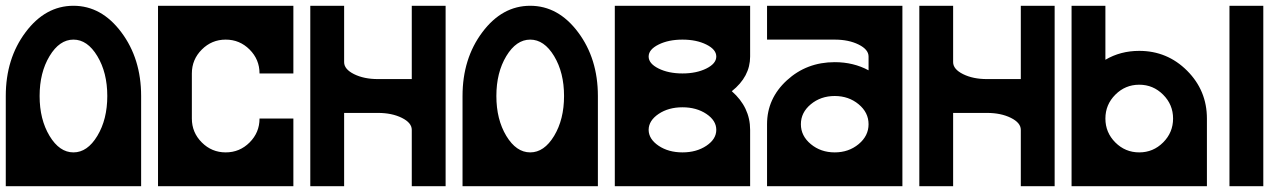

<svg xmlns="http://www.w3.org/2000/svg" viewBox="-20 -645 4454 665"><path d="M351.6 -312.5Q351.6 -393.6 317.1 -450.7Q282.7 -507.8 234.4 -507.8Q186 -507.8 151.6 -450.7Q117.2 -393.6 117.2 -312.5Q117.2 -231.4 151.6 -174.3Q186 -117.2 234.4 -117.2Q282.7 -117.2 317.1 -174.3Q351.6 -231.4 351.6 -312.5ZM468.8 0H0V-312.5Q0 -441.9 68.6 -533.4Q137.2 -625 234.4 -625Q331.5 -625 400.1 -533.4Q468.8 -441.9 468.8 -312.5Z M527.3 -625H996.1V-390.6H878.9Q878.9 -439 844.5 -473.4Q810.1 -507.8 761.7 -507.8Q713.4 -507.8 679 -473.4Q644.5 -439 644.5 -390.6V-234.4Q644.5 -186 679 -151.6Q713.4 -117.2 761.7 -117.2Q810.1 -117.2 844.5 -151.6Q878.9 -186 878.9 -234.4H996.1V0H527.3Z M1406.2 -371.1V-625H1523.4V0H1406.2V-195.3Q1406.2 -219.7 1371.8 -236.8Q1337.4 -253.9 1289.1 -253.9H1171.9V0H1054.7V-625H1171.9V-429.7Q1171.9 -405.3 1206.3 -388.2Q1240.7 -371.1 1289.1 -371.1Z M1933.6 -312.5Q1933.6 -393.6 1899.2 -450.7Q1864.7 -507.8 1816.4 -507.8Q1768.1 -507.8 1733.6 -450.7Q1699.2 -393.6 1699.2 -312.5Q1699.2 -231.4 1733.6 -174.3Q1768.1 -117.2 1816.4 -117.2Q1864.7 -117.2 1899.2 -174.3Q1933.6 -231.4 1933.6 -312.5ZM2050.8 0H1582V-312.5Q1582 -441.9 1650.6 -533.4Q1719.2 -625 1816.4 -625Q1913.6 -625 1982.2 -533.4Q2050.8 -441.9 2050.8 -312.5Z M2226.6 -449.2Q2226.6 -424.8 2261 -407.7Q2295.4 -390.6 2343.8 -390.6Q2392.1 -390.6 2426.5 -407.7Q2460.9 -424.8 2460.9 -449.2Q2460.9 -473.6 2426.5 -490.7Q2392.1 -507.8 2343.8 -507.8Q2295.4 -507.8 2261 -490.7Q2226.6 -473.6 2226.6 -449.2ZM2109.4 0V-625H2578.1V-449.2Q2578.1 -379.4 2514.6 -329.1Q2578.1 -273.4 2578.1 -195.3V0ZM2343.8 -117.2Q2392.1 -117.2 2426.5 -140.1Q2460.9 -163.1 2460.9 -195.3Q2460.9 -227.5 2426.5 -250.5Q2392.1 -273.4 2343.8 -273.4Q2295.4 -273.4 2261.2 -250.5Q2227.1 -227.5 2226.6 -195.8V-194.8Q2227.1 -163.1 2261.2 -140.1Q2295.4 -117.2 2343.8 -117.2Z M2871.1 -117.2Q2919.4 -117.2 2953.9 -145.8Q2988.3 -174.3 2988.3 -214.8Q2988.3 -255.4 2953.9 -283.9Q2919.4 -312.5 2871.1 -312.5Q2822.8 -312.5 2788.3 -283.9Q2753.9 -255.4 2753.9 -214.8Q2753.9 -174.3 2788.3 -145.8Q2822.8 -117.2 2871.1 -117.2ZM3105.5 0H2636.7V-214.8Q2636.7 -303.7 2705.3 -366.7Q2773.9 -429.7 2871.1 -429.7Q2936 -429.7 2988.3 -401.4V-449.2Q2988.3 -473.6 2953.9 -490.7Q2919.4 -507.8 2871.1 -507.8H2636.7V-625H3105.5Z M3515.6 -371.1V-625H3632.8V0H3515.6V-195.3Q3515.6 -219.7 3481.2 -236.8Q3446.8 -253.9 3398.4 -253.9H3281.2V0H3164.1V-625H3281.2V-429.7Q3281.2 -405.3 3315.7 -388.2Q3350.1 -371.1 3398.4 -371.1Z M3691.4 0V-625H3808.6V-438Q3860.8 -468.8 3925.8 -468.8Q4022.9 -468.8 4091.6 -400.1Q4160.2 -331.5 4160.2 -234.4V0ZM4355.5 0H4238.3V-625H4355.5ZM3808.6 -234.4Q3808.6 -186 3843 -151.6Q3877.4 -117.2 3925.8 -117.2Q3974.1 -117.2 4008.5 -151.6Q4043 -186 4043 -234.4Q4043 -282.7 4008.5 -317.1Q3974.1 -351.6 3925.8 -351.6Q3877.4 -351.6 3843 -317.1Q3808.6 -282.7 3808.6 -234.4Z"/></svg>

Font: Leporid
Style: Regular
Weight: 400
Designer: GGBotNet
Foundry: GGBotNet
Version: 1.00